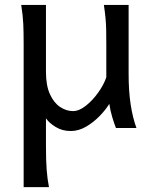

<svg xmlns="http://www.w3.org/2000/svg" viewBox="-20 -518 619 777"><path d="M532.2 0H449.2Q442.4 -17.1 434.3 -43.7Q426.3 -70.3 422.4 -97.7Q407.2 -73.2 382.6 -47.9Q357.9 -22.5 327.9 -5.1Q297.9 12.2 266.1 12.2Q232.4 12.2 206.1 -3.7Q179.7 -19.5 166 -39.1V73.2Q166 131.8 168.9 169.9Q171.9 208 178.2 239.3H75.7V-341.8Q75.7 -388.2 74.2 -421.1Q72.8 -454.1 65.9 -498H166Q166 -465.3 166 -426Q166 -386.7 166 -348.1Q166 -309.6 166 -277.6Q166 -245.6 166 -227.1Q166 -171.9 182.1 -136.7Q198.2 -101.6 223.4 -85Q248.5 -68.4 275.4 -68.4Q299.8 -68.4 327.1 -89.8Q354.5 -111.3 377.2 -143.1Q399.9 -174.8 410.2 -205.1V-341.8Q410.2 -374 409.7 -397.9Q409.2 -421.9 407 -445.1Q404.8 -468.3 400.4 -498H500.5Q500.5 -459 500.5 -407.2Q500.5 -355.5 500.5 -305.2Q500.5 -254.9 500.5 -219.7Q500.5 -148.9 508.8 -95Q517.1 -41 532.2 0Z"/></svg>

Font: Kanchenjunga
Style: Regular
Weight: 400
Designer: Becca Hirsbrunner Spalinger
Foundry: SIL International
Version: Version 2.001